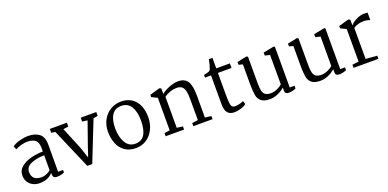

<svg xmlns="http://www.w3.org/2000/svg" viewBox="-7 -1458 4556 2255"><g transform="rotate(-20 2271.0 -331.0)"><path d="M468 -377 467 -40H529V-9Q512 0 488 5.5Q464 11 439 11Q406 11 395.5 -3Q385 -17 385 -55Q329 12 218 12Q173 12 136 -7.5Q99 -27 78 -61.5Q57 -96 57 -139Q57 -206 109 -247.5Q161 -289 235 -307Q309 -325 380 -325V-367Q380 -441 345 -468.5Q310 -496 243 -496Q211 -496 169 -484.5Q127 -473 96 -456L79 -498Q112 -525 171.5 -540.5Q231 -556 275 -556Q364 -556 416 -516Q468 -476 468 -377ZM145 -154Q145 -46 265 -46Q298 -46 330 -60.5Q362 -75 379 -91L380 -278Q292 -278 218.5 -249Q145 -220 145 -154Z M548 -498V-546H761V-498L697 -489L810 -214L856 -77L900 -208L999 -489L934 -498V-546H1128V-498L1073 -488L875 12H813L597 -490Z M1682 -281Q1681 -196 1647 -129Q1613 -62 1555 -25Q1497 12 1426 12Q1341 12 1285.5 -27.5Q1230 -67 1204 -133Q1178 -199 1178 -279Q1178 -364 1214.5 -429Q1251 -494 1311 -528.5Q1371 -563 1441 -563Q1521 -563 1575.5 -525.5Q1630 -488 1656 -424Q1682 -360 1682 -281ZM1271 -289Q1271 -182 1312.5 -110.5Q1354 -39 1434 -39Q1514 -39 1551 -99.5Q1588 -160 1588 -276Q1588 -383 1548 -448.5Q1508 -514 1427 -514Q1349 -514 1310 -455Q1271 -396 1271 -289Z M1865 -49V-456L1794 -490V-519L1920 -555L1941 -545V-477Q1978 -508 2040 -532.5Q2102 -557 2151 -557Q2235 -557 2270 -503Q2305 -449 2305 -326V-49L2383 -39V0H2143V-39L2217 -49V-312Q2217 -376 2207.5 -414.5Q2198 -453 2174.5 -471.5Q2151 -490 2107 -490Q2072 -490 2031 -476.5Q1990 -463 1953 -437V-49L2027 -39V0H1797V-39Z M2628 -546H2798V-489H2628V-228Q2628 -150 2632 -115Q2636 -80 2648 -66Q2660 -52 2688 -52Q2714 -52 2745.5 -60.5Q2777 -69 2791 -78L2805 -38Q2785 -16 2738.5 -2Q2692 12 2654 12Q2598 12 2570 -21.5Q2542 -55 2542 -128V-489H2467V-523L2489 -528Q2521 -535 2533 -540.5Q2545 -546 2554 -564Q2560 -579 2570.5 -619.5Q2581 -660 2583 -677H2628Z M2888 -496V-531L3008 -556L3025 -547V-211Q3025 -152 3033.5 -118.5Q3042 -85 3065.5 -68.5Q3089 -52 3133 -52Q3175 -52 3216.5 -72Q3258 -92 3276 -110V-478L3215 -492V-530L3349 -556L3362 -548V-40H3422V-5Q3407 3 3381 9Q3355 15 3334 15Q3285 15 3285 -25V-66Q3241 -29 3193.5 -9.5Q3146 10 3099 10Q3027 10 2992 -18.5Q2957 -47 2948 -94.5Q2939 -142 2938 -224V-483Z M3519 -496V-531L3639 -556L3656 -547V-211Q3656 -152 3664.5 -118.5Q3673 -85 3696.5 -68.5Q3720 -52 3764 -52Q3806 -52 3847.5 -72Q3889 -92 3907 -110V-478L3846 -492V-530L3980 -556L3993 -548V-40H4053V-5Q4038 3 4012 9Q3986 15 3965 15Q3916 15 3916 -25V-66Q3872 -29 3824.5 -9.5Q3777 10 3730 10Q3658 10 3623 -18.5Q3588 -47 3579 -94.5Q3570 -142 3569 -224V-483Z M4226 -49V-456L4155 -490V-519L4281 -555L4303 -545V-472Q4323 -501 4376.5 -528.5Q4430 -556 4474 -556Q4510 -556 4522 -553V-460Q4500 -468 4483.5 -471.5Q4467 -475 4439 -475Q4370 -475 4314 -438V-50L4456 -39V0H4145V-39Z"/></g></svg>

Font: Martel
Style: Regular
Weight: 400
Designer: Dan Reynolds
Foundry: Dan Reynolds
Version: Version 1.001; ttfautohint (v1.1) -l 5 -r 5 -G 72 -x 0 -D la